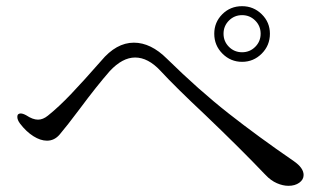

<svg xmlns="http://www.w3.org/2000/svg" viewBox="-20 -635 1040 621"><path d="M673 -526Q673 -563 699 -589Q725 -615 763 -615Q800 -615 826.5 -589Q853 -563 853 -526Q853 -488 826.5 -461.5Q800 -435 763 -435Q726 -435 699.5 -461.5Q673 -488 673 -526ZM823 -526Q823 -551 805.5 -568.5Q788 -586 763 -586Q738 -586 720.5 -568.5Q703 -551 703 -526Q703 -501 720.5 -483.5Q738 -466 763 -466Q788 -466 805.5 -483.5Q823 -501 823 -526ZM644 -263Q548 -353 499 -406Q459 -449 417 -449Q376 -449 335 -405Q293 -357 238 -283Q196 -227 173 -200Q156 -180 132 -180Q111 -180 88 -194.5Q65 -209 45 -235Q36 -247 36 -257Q36 -268 47 -268Q54 -268 65 -262Q86 -248 103 -248Q119 -248 135 -261Q170 -289 210 -331Q250 -373 307 -438Q356 -497 413 -497Q468 -497 520 -445Q624 -343 719.5 -268Q815 -193 930 -114Q962 -92 962 -69Q962 -54 948 -44Q934 -34 913 -34Q895 -34 875.5 -42.5Q856 -51 839 -69Q757 -155 644 -263Z"/></svg>

Font: Hina Mincho
Style: Regular
Weight: 400
Designer: satsuyako
Foundry: satsuyako
Version: Version 1.100